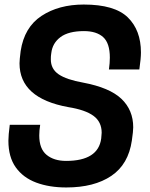

<svg xmlns="http://www.w3.org/2000/svg" viewBox="-20 -813 661 846"><path d="M272 13Q197 13 139.5 -8.5Q82 -30 49.5 -75.5Q17 -121 17 -193Q17 -217 23 -263H157Q153 -238 153 -216Q153 -157 185.5 -130.5Q218 -104 271 -104Q413 -104 426 -203Q427 -208 428 -228Q428 -276 392 -302.5Q356 -329 281 -341Q66 -380 66 -534Q66 -549 71 -588Q87 -693 163 -743Q239 -793 349 -793Q485 -793 543 -736.5Q601 -680 601 -582Q601 -556 594 -507H460Q464 -536 464 -559Q464 -623 434.5 -649.5Q405 -676 350 -676Q282 -676 246.5 -649.5Q211 -623 206 -579Q206 -576 205 -571.5Q204 -567 204 -551Q204 -509 238.5 -485.5Q273 -462 346 -449Q463 -427 515 -377.5Q567 -328 567 -252Q567 -235 561 -194Q546 -89 470.5 -38Q395 13 272 13Z"/></svg>

Font: Tanohe Sans SemiBold
Style: Italic
Weight: 600
Designer: Village Type and Design LLC & Cristiano Sobral
Foundry: Cooper Hewitt Smithsonian Design Museum
Version: Version 1.00;September 29, 2021;FontCreator 13.0.0.2655 64-b